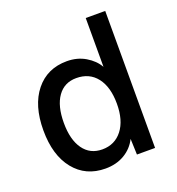

<svg xmlns="http://www.w3.org/2000/svg" viewBox="-131 -816 862 935"><g transform="rotate(-20 300.0 -349.0)"><path d="M258 12Q156 12 96 -62.5Q36 -137 36 -266Q36 -395 96 -469.5Q156 -544 258 -544Q312 -544 354 -519Q396 -494 417 -457V-710H518V0H424L421 -82Q399 -38 356.5 -13Q314 12 258 12ZM275 -81Q340 -81 378.5 -130.5Q417 -180 417 -266Q417 -353 379 -402Q341 -451 273 -451Q211 -451 176.5 -402.5Q142 -354 142 -266Q142 -179 177 -130Q212 -81 275 -81Z"/></g></svg>

Font: Txt Mono Medium
Style: Regular
Weight: 500
Monospace: yes
Designer: Open Source
Foundry: XRLN
Version: Version 1.0